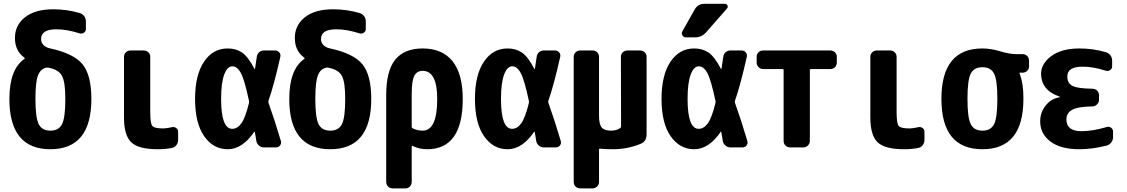

<svg xmlns="http://www.w3.org/2000/svg" viewBox="-20 -790 6040 1029"><path d="M330.1 -259.8Q330.1 -347.7 313.5 -380.9Q296.9 -414.1 250 -424.8L238.3 -427.7H230.5Q197.3 -421.9 183.6 -385.7Q169.9 -349.6 169.9 -259.8Q169.9 -159.2 187.5 -124.5Q205.1 -89.8 250 -89.8Q294.9 -89.8 312.5 -124.5Q330.1 -159.2 330.1 -259.8ZM250 -530.3Q376 -502.9 422.9 -444.8Q469.7 -386.7 469.7 -259.8Q469.7 9.8 250 9.8Q30.3 9.8 30.3 -259.8Q30.3 -418.9 111.3 -474.6Q112.3 -475.6 112.3 -477.1Q112.3 -478.5 111.3 -480.5Q60.5 -516.6 60.1 -585.4Q59.6 -654.3 113.8 -697.3Q168 -740.2 264.6 -740.2Q337.9 -740.2 405.3 -720.7Q420.9 -716.8 430.7 -704.1Q440.4 -691.4 440.4 -674.8V-634.8Q440.4 -622.1 429.7 -614.7Q418.9 -607.4 406.2 -611.3Q335.9 -633.8 280.3 -632.8Q200.2 -632.8 200.2 -580.1Q200.2 -562.5 212.9 -548.8Q225.6 -535.2 250 -530.3Z M901.4 -108.4Q914.1 -111.3 924.3 -104Q934.6 -96.7 934.6 -84V-40Q934.6 -24.4 925.3 -12.2Q916 0 901.4 2.9Q867.2 9.8 825.2 9.8Q722.7 9.8 683.6 -27.3Q644.5 -64.5 644.5 -160.2V-485.4Q644.5 -500 654.8 -509.8Q665 -519.5 679.7 -519.5H750Q764.6 -519.5 774.9 -509.8Q785.2 -500 785.2 -485.4V-190.4Q785.2 -129.9 795.9 -115.7Q806.6 -101.6 855.5 -101.6Q877 -102.5 901.4 -108.4Z M1314.5 -238.3Q1315.4 -244.1 1314.5 -249Q1291 -360.4 1271.5 -397.5Q1252 -434.6 1225.1 -434.6Q1198.2 -434.6 1181.6 -390.1Q1165 -345.7 1165 -259.8Q1165 -99.6 1224.6 -99.6Q1252 -99.6 1273.4 -128.9Q1294.9 -158.2 1314.5 -238.3ZM1418.9 -239.3Q1453.1 -143.6 1485.4 -34.2Q1489.3 -21.5 1481 -10.7Q1472.7 0 1460 0H1394.5Q1379.9 0 1368.2 -9.8Q1356.4 -19.5 1353.5 -35.2Q1352.5 -42 1350.1 -58.1Q1347.7 -74.2 1345.7 -82Q1345.7 -83 1344.7 -84Q1343.8 -85 1342.8 -84Q1279.3 9.8 1200.2 9.8Q1123 9.8 1074.2 -60.1Q1025.4 -129.9 1025.4 -259.8Q1025.4 -387.7 1073.2 -459Q1121.1 -530.3 1200.2 -530.3Q1245.1 -530.3 1277.3 -508.3Q1309.6 -486.3 1343.8 -420.9Q1344.7 -419.9 1345.7 -419.9Q1346.7 -419.9 1346.7 -420.9Q1350.6 -448.2 1356.4 -486.3Q1358.4 -501 1369.1 -510.3Q1379.9 -519.5 1394.5 -519.5H1455.1Q1467.8 -519.5 1476.6 -509.3Q1485.4 -499 1482.4 -485.4Q1448.2 -333 1418.9 -250Q1417 -244.1 1418.9 -239.3Z M1830.1 -259.8Q1830.1 -347.7 1813.5 -380.9Q1796.9 -414.1 1750 -424.8L1738.3 -427.7H1730.5Q1697.3 -421.9 1683.6 -385.7Q1669.9 -349.6 1669.9 -259.8Q1669.9 -159.2 1687.5 -124.5Q1705.1 -89.8 1750 -89.8Q1794.9 -89.8 1812.5 -124.5Q1830.1 -159.2 1830.1 -259.8ZM1750 -530.3Q1876 -502.9 1922.9 -444.8Q1969.7 -386.7 1969.7 -259.8Q1969.7 9.8 1750 9.8Q1530.3 9.8 1530.3 -259.8Q1530.3 -418.9 1611.3 -474.6Q1612.3 -475.6 1612.3 -477.1Q1612.3 -478.5 1611.3 -480.5Q1560.5 -516.6 1560.1 -585.4Q1559.6 -654.3 1613.8 -697.3Q1668 -740.2 1764.6 -740.2Q1837.9 -740.2 1905.3 -720.7Q1920.9 -716.8 1930.7 -704.1Q1940.4 -691.4 1940.4 -674.8V-634.8Q1940.4 -622.1 1929.7 -614.7Q1918.9 -607.4 1906.2 -611.3Q1835.9 -633.8 1780.3 -632.8Q1700.2 -632.8 1700.2 -580.1Q1700.2 -562.5 1712.9 -548.8Q1725.6 -535.2 1750 -530.3Z M2245.1 -89.8Q2323.2 -89.8 2323.2 -259.8Q2323.2 -410.2 2245.1 -410.2Q2213.9 -410.2 2200.2 -383.3Q2186.5 -356.4 2186.5 -285.2V-110.4Q2186.5 -104.5 2191.4 -102.5Q2215.8 -89.8 2245.1 -89.8ZM2245.1 -530.3Q2350.6 -530.3 2405.3 -461.9Q2460 -393.6 2460 -259.8Q2460 9.8 2269.5 9.8Q2226.6 9.8 2191.4 -7.8Q2187.5 -9.8 2186.5 -4.9V184.6Q2186.5 199.2 2176.8 209.5Q2167 219.7 2152.3 219.7H2085Q2070.3 219.7 2060.1 210Q2049.8 200.2 2049.8 184.6V-280.3Q2049.8 -410.2 2098.1 -470.2Q2146.5 -530.3 2245.1 -530.3Z M2814.5 -238.3Q2815.4 -244.1 2814.5 -249Q2791 -360.4 2771.5 -397.5Q2752 -434.6 2725.1 -434.6Q2698.2 -434.6 2681.6 -390.1Q2665 -345.7 2665 -259.8Q2665 -99.6 2724.6 -99.6Q2752 -99.6 2773.4 -128.9Q2794.9 -158.2 2814.5 -238.3ZM2918.9 -239.3Q2953.1 -143.6 2985.4 -34.2Q2989.3 -21.5 2981 -10.7Q2972.7 0 2960 0H2894.5Q2879.9 0 2868.2 -9.8Q2856.4 -19.5 2853.5 -35.2Q2852.5 -42 2850.1 -58.1Q2847.7 -74.2 2845.7 -82Q2845.7 -83 2844.7 -84Q2843.8 -85 2842.8 -84Q2779.3 9.8 2700.2 9.8Q2623 9.8 2574.2 -60.1Q2525.4 -129.9 2525.4 -259.8Q2525.4 -387.7 2573.2 -459Q2621.1 -530.3 2700.2 -530.3Q2745.1 -530.3 2777.3 -508.3Q2809.6 -486.3 2843.8 -420.9Q2844.7 -419.9 2845.7 -419.9Q2846.7 -419.9 2846.7 -420.9Q2850.6 -448.2 2856.4 -486.3Q2858.4 -501 2869.1 -510.3Q2879.9 -519.5 2894.5 -519.5H2955.1Q2967.8 -519.5 2976.6 -509.3Q2985.4 -499 2982.4 -485.4Q2948.2 -333 2918.9 -250Q2917 -244.1 2918.9 -239.3Z M3410.2 -519.5Q3424.8 -519.5 3435.1 -509.8Q3445.3 -500 3445.3 -485.4V-70.3Q3445.3 -32.2 3414.1 -19.5Q3340.8 10.7 3259.8 9.8Q3223.6 9.8 3196.3 6.8Q3190.4 6.8 3190.4 10.7V184.6Q3190.4 199.2 3180.2 209.5Q3169.9 219.7 3155.3 219.7H3089.8Q3075.2 219.7 3064.9 210Q3054.7 200.2 3054.7 184.6V-485.4Q3054.7 -500 3064.9 -509.8Q3075.2 -519.5 3089.8 -519.5H3155.3Q3169.9 -519.5 3180.2 -509.8Q3190.4 -500 3190.4 -485.4V-169.9Q3190.4 -124 3204.6 -106.9Q3218.8 -89.8 3254.9 -89.8Q3284.2 -89.8 3303.7 -103.5Q3308.6 -106.4 3308.6 -112.3L3307.6 -485.4Q3307.6 -500 3317.9 -509.8Q3328.1 -519.5 3342.8 -519.5Z M3754.9 -769.5H3865.2Q3875 -769.5 3878.9 -760.7Q3882.8 -752 3876 -744.1L3763.7 -616.2Q3740.2 -589.8 3705.1 -589.8H3655.3Q3643.6 -589.8 3637.2 -600.6Q3630.9 -611.3 3636.7 -621.1L3703.1 -739.3Q3720.7 -769.5 3754.9 -769.5ZM3814.5 -238.3Q3815.4 -244.1 3814.5 -249Q3791 -360.4 3771.5 -397.5Q3752 -434.6 3725.1 -434.6Q3698.2 -434.6 3681.6 -390.1Q3665 -345.7 3665 -259.8Q3665 -99.6 3724.6 -99.6Q3752 -99.6 3773.4 -128.9Q3794.9 -158.2 3814.5 -238.3ZM3918.9 -239.3Q3953.1 -143.6 3985.4 -34.2Q3989.3 -21.5 3981 -10.7Q3972.7 0 3960 0H3894.5Q3879.9 0 3868.2 -9.8Q3856.4 -19.5 3853.5 -35.2Q3852.5 -42 3850.1 -58.1Q3847.7 -74.2 3845.7 -82Q3845.7 -83 3844.7 -84Q3843.8 -85 3842.8 -84Q3779.3 9.8 3700.2 9.8Q3623 9.8 3574.2 -60.1Q3525.4 -129.9 3525.4 -259.8Q3525.4 -387.7 3573.2 -459Q3621.1 -530.3 3700.2 -530.3Q3745.1 -530.3 3777.3 -508.3Q3809.6 -486.3 3843.8 -420.9Q3844.7 -419.9 3845.7 -419.9Q3846.7 -419.9 3846.7 -420.9Q3850.6 -448.2 3856.4 -486.3Q3858.4 -501 3869.1 -510.3Q3879.9 -519.5 3894.5 -519.5H3955.1Q3967.8 -519.5 3976.6 -509.3Q3985.4 -499 3982.4 -485.4Q3948.2 -333 3918.9 -250Q3917 -244.1 3918.9 -239.3Z M4429.7 -519.5Q4444.3 -519.5 4454.6 -509.8Q4464.8 -500 4464.8 -485.4V-455.1Q4464.8 -440.4 4455.1 -430.2Q4445.3 -419.9 4429.7 -419.9H4325.2Q4320.3 -419.9 4320.3 -415V-35.2Q4320.3 -20.5 4310.1 -10.3Q4299.8 0 4285.2 0H4214.8Q4200.2 0 4189.9 -9.8Q4179.7 -19.5 4179.7 -35.2V-415Q4179.7 -419.9 4174.8 -419.9H4070.3Q4055.7 -419.9 4045.4 -430.2Q4035.2 -440.4 4035.2 -455.1V-485.4Q4035.2 -500 4044.9 -509.8Q4054.7 -519.5 4070.3 -519.5Z M4901.4 -108.4Q4914.1 -111.3 4924.3 -104Q4934.6 -96.7 4934.6 -84V-40Q4934.6 -24.4 4925.3 -12.2Q4916 0 4901.4 2.9Q4867.2 9.8 4825.2 9.8Q4722.7 9.8 4683.6 -27.3Q4644.5 -64.5 4644.5 -160.2V-485.4Q4644.5 -500 4654.8 -509.8Q4665 -519.5 4679.7 -519.5H4750Q4764.6 -519.5 4774.9 -509.8Q4785.2 -500 4785.2 -485.4V-190.4Q4785.2 -129.9 4795.9 -115.7Q4806.6 -101.6 4855.5 -101.6Q4877 -102.5 4901.4 -108.4Z M5182.6 -124.5Q5200.2 -89.8 5245.1 -89.8Q5290 -89.8 5307.6 -124.5Q5325.2 -159.2 5325.2 -260.3Q5325.2 -361.3 5307.6 -395.5Q5290 -429.7 5245.1 -429.7Q5200.2 -429.7 5182.6 -395.5Q5165 -361.3 5165 -260.3Q5165 -159.2 5182.6 -124.5ZM5460 -500Q5474.6 -500 5484.9 -490.2Q5495.1 -480.5 5495.1 -464.8V-434.6Q5495.1 -419.9 5484.9 -410.2Q5474.6 -400.4 5460 -400.4H5445.3Q5444.3 -400.4 5444.3 -399.4V-396.5Q5465.8 -340.8 5464.8 -259.8Q5464.8 9.8 5245.1 9.8Q5025.4 9.8 5025.4 -260.3Q5025.4 -530.3 5245.1 -530.3Q5290 -530.3 5340.3 -515.1Q5390.6 -500 5424.8 -500Z M5912.1 -109.4Q5923.8 -113.3 5934.6 -105.5Q5945.3 -97.7 5945.3 -85V-54.7Q5945.3 -39.1 5935.5 -26.4Q5925.8 -13.7 5911.1 -9.8Q5833 9.8 5764.6 9.8Q5664.1 9.8 5609.4 -31.7Q5554.7 -73.2 5554.7 -139.6Q5554.7 -188.5 5585 -225.6Q5615.2 -262.7 5659.2 -268.6Q5660.2 -268.6 5660.2 -269.5Q5660.2 -271.5 5658.2 -272.5Q5560.5 -305.7 5559.6 -394.5Q5559.6 -449.2 5614.7 -489.7Q5669.9 -530.3 5764.6 -530.3Q5837.9 -530.3 5905.3 -510.7Q5920.9 -506.8 5930.7 -494.1Q5940.4 -481.4 5940.4 -464.8V-434.6Q5940.4 -421.9 5929.7 -414.6Q5918.9 -407.2 5906.2 -411.1Q5835.9 -433.6 5780.3 -432.6Q5700.2 -432.6 5700.2 -379.9Q5700.2 -343.8 5728 -329.6Q5755.9 -315.4 5835 -314.5Q5849.6 -314.5 5859.9 -304.2Q5870.1 -293.9 5870.1 -279.3V-254.9Q5870.1 -241.2 5859.4 -230.5Q5848.6 -219.7 5835 -219.7Q5757.8 -218.8 5726.6 -201.7Q5695.3 -184.6 5695.3 -150.4Q5695.3 -86.9 5775.4 -86.9Q5835.9 -86.9 5912.1 -109.4Z"/></svg>

Font: Rounded-L Mgen+ 1mn bold
Style: Bold
Weight: 700
Designer: [Source Han Sans]
Ryoko NISHIZUKA  (kana & ideographs); Paul D. Hunt (Latin, Greek & Cyrillic); Wenlong ZHANG  (bopomofo
Version: Version 1.059.20150602